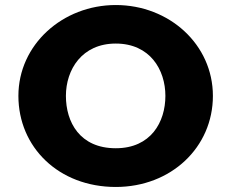

<svg xmlns="http://www.w3.org/2000/svg" viewBox="-20 -747 924 767"><path d="M53.5 -363.9C53.5 -159.1 214.3 -0.1 442.5 -0.1C664.1 -0.1 830.5 -159.1 830.5 -363.9C830.5 -568.8 656.6 -726.9 442.5 -726.9C230.2 -726.9 53.5 -568.8 53.5 -363.9ZM243.3 -363.9C243.3 -468.5 306.9 -573 442.5 -573C579 -573 640.7 -468.5 640.7 -363.9C640.7 -259.4 582.7 -154.8 442.5 -154.8C298.5 -154.8 243.3 -259.4 243.3 -363.9Z"/></svg>

Font: Hussar
Style: BdWide
Weight: 700
Foundry: Cannot Into Space Fonts
Version: Version 2.00